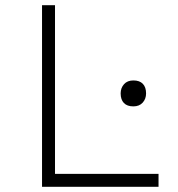

<svg xmlns="http://www.w3.org/2000/svg" viewBox="-20 -720 685 740"><path d="M142 0V-700H192V-50H591V0ZM494 -310Q470 -310 457.5 -323Q445 -336 445 -360Q445 -381 458 -395.5Q471 -410 494 -410Q518 -410 530.5 -397Q543 -384 543 -360Q543 -339 530 -324.5Q517 -310 494 -310Z"/></svg>

Font: Lexend Exa ExtraLight
Style: Regular
Weight: 250
Designer: Bonnie Shaver-Troup, Thomas Jockin
Foundry: Lexend
Version: Version 1.007